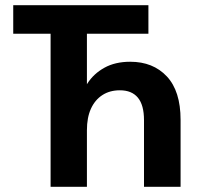

<svg xmlns="http://www.w3.org/2000/svg" viewBox="-20 -720 792 740"><path d="M175 -590H31V-700H552V-590H315V0H175ZM287 -316Q293 -361 317 -398.5Q341 -436 382.5 -459Q424 -482 482 -482Q570 -482 623 -425.5Q676 -369 676 -258V0H535V-257Q535 -315 511.5 -343.5Q488 -372 442 -372Q403 -372 374.5 -353.5Q346 -335 330.5 -301Q315 -267 315 -218Z"/></svg>

Font: Moderustic SemiBold
Style: Regular
Weight: 600
Designer: Tural Alisoy
Foundry: TAFT Foundry
Version: Version 2.120